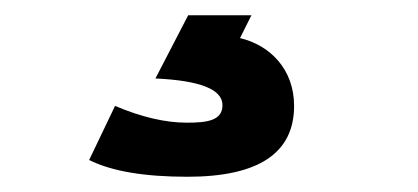

<svg xmlns="http://www.w3.org/2000/svg" viewBox="-20 -39 549 252"><path d="M295 11 310 -19H227L184 64C242.7 66.7 272 78.3 272 99C272 119.8 250.8 122 225 122C197 122 165.7 114.7 131 100L97 171C126.3 185.7 169.3 193 226 193C319.3 193 366 162 366 100C366 51.7 334.2 20.2 295 11Z"/></svg>

Font: Fog Sans
Style: Bold
Weight: 700
Foundry: Intel Corporation
Version: Version 1.00